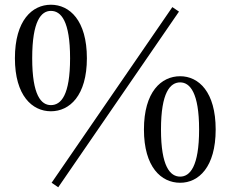

<svg xmlns="http://www.w3.org/2000/svg" viewBox="-20 -762 976 811"><path d="M195 -292C274 -292 347 -358 347 -516C347 -676 274 -742 195 -742C116 -742 43 -676 43 -516C43 -358 116 -292 195 -292ZM195 -318C154 -318 116 -359 116 -516C116 -674 154 -716 195 -716C238 -716 276 -673 276 -516C276 -360 238 -318 195 -318ZM741 10C819 10 891 -56 891 -215C891 -374 819 -440 741 -440C661 -440 588 -374 588 -215C588 -56 661 10 741 10ZM741 -16C699 -16 660 -58 660 -215C660 -372 699 -414 741 -414C782 -414 821 -371 821 -215C821 -58 782 -16 741 -16ZM226 29 736 -713 708 -732 198 10Z"/></svg>

Font: Source Han Serif CN Medium
Style: Regular
Weight: 500
Designer: Ryoko NISHIZUKA 西塚涼子 (kana & ideographs); Frank Grießhammer (Latin, Greek & Cyrillic); Wenlong ZHANG 张文龙 (bopomofo); San
Foundry: Adobe
Version: Version 2.002;hotconv 1.1.0;makeotfexe 2.6.0